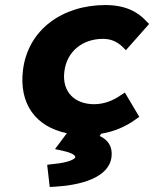

<svg xmlns="http://www.w3.org/2000/svg" viewBox="-20 -523 611 761"><path d="M518 -50 532 -60 475 -156 456 -144C429 -125 393 -110 353 -110C278 -110 225 -157 235 -239C245 -322 310 -369 388 -369C418 -369 443 -359 465 -338L479 -324L571 -428L559 -440C527 -475 478 -503 398 -503C229 -503 91 -407 71 -245C55 -111 121 -21 245 5L198 68L226 74C276 85 279 96 278 101C277 106 257 121 192 127L167 130L177 218L198 217C299 211 412 182 422 99C427 58 408 31 375 16L381 7C430 -1 477 -20 518 -50Z"/></svg>

Font: Falling Sky
Style: ExBdObl
Weight: 400
Designer: Paul D. Hunt
Foundry: Adobe Systems Incorporated
Version: Version 1.02